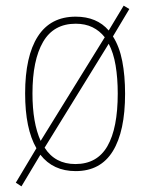

<svg xmlns="http://www.w3.org/2000/svg" viewBox="-20 -596 519 680"><path d="M423 -264Q423 -131 379.5 -60.5Q336 10 248 10Q168 10 123 -48L56 64L36 51L109 -71Q69 -140 69 -265Q69 -397 114 -467Q159 -537 248 -537Q323 -537 365 -488L418 -576L438 -564L380 -467Q403 -431 413 -379.5Q423 -328 423 -264ZM95 -265Q95 -161 124 -97L351 -464Q333 -487 307.5 -499.5Q282 -512 248 -512Q170 -512 132.5 -447.5Q95 -383 95 -265ZM397 -265Q397 -319 389.5 -364Q382 -409 365 -441L138 -73Q175 -15 247 -15Q324 -15 360.5 -78.5Q397 -142 397 -265Z"/></svg>

Font: Noto Sans Lao Looped Condensed Thin
Style: Regular
Weight: 100
Width: 3
Designer: Mark Frömberg, Ben Mitchell
Foundry: The Fontpad Ltd
Version: Version 1.002; ttfautohint (v1.8.4.7-5d5b)